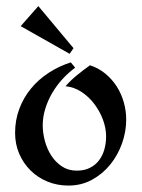

<svg xmlns="http://www.w3.org/2000/svg" viewBox="-20 -589 458 621"><path d="M201.2 11.2Q165 11.2 133.5 -1.7Q102.1 -14.6 78.9 -37.6Q55.7 -60.5 42.2 -91.6Q28.8 -122.6 28.8 -159.2Q28.8 -200.7 42.5 -237.1Q56.2 -273.4 80.3 -302.7Q104.5 -332 137.5 -353.5Q170.4 -375 209 -387.2L223.1 -370.1Q201.2 -354 182.1 -333.3Q163.1 -312.5 148.9 -288.3Q134.8 -264.2 126.5 -237.5Q118.2 -210.9 118.2 -183.1Q118.2 -159.7 125 -133.8Q131.8 -107.9 145.5 -86.4Q159.2 -64.9 179.9 -51Q200.7 -37.1 228 -37.1Q252.4 -37.1 270.3 -45.9Q288.1 -54.7 299.8 -69.8Q311.5 -85 317.4 -105.2Q323.2 -125.5 323.2 -147.9Q323.2 -174.3 313 -201.9Q302.7 -229.5 284.9 -252.9Q267.1 -276.4 243.2 -292Q219.2 -307.6 191.9 -310.1Q209 -329.6 229.5 -346.2Q250 -362.8 271 -377.9Q299.3 -368.7 321 -350.6Q342.8 -332.5 357.7 -309.1Q372.6 -285.6 380.4 -258.1Q388.2 -230.5 388.2 -202.1Q388.2 -163.6 374.8 -125.5Q361.3 -87.4 336.7 -56.9Q312 -26.4 277.6 -7.6Q243.2 11.2 201.2 11.2ZM46.9 -504.4 104 -569.3 217.8 -433.1 205.1 -415Z"/></svg>

Font: Redressed
Style: Regular
Weight: 400
Designer: Astigmatic (AOETI)
Foundry: Astigmatic (AOETI)
Version: Version 1.001